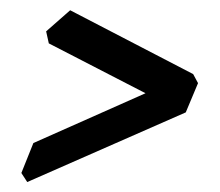

<svg xmlns="http://www.w3.org/2000/svg" viewBox="-20 -455 438 382"><path d="M34.2 -92.8 22.5 -110.8 46.4 -170.4 269.5 -269.5 77.1 -368.7 71.8 -392.6 119.6 -434.6 364.3 -307.6 374 -289.6 349.6 -231.4Z"/></svg>

Font: Kelvinch
Style: Bold Italic
Weight: 700
Italic angle: -10°
Designer: Paul James Miller
Foundry: High-Logic / Made with FontCreator
Version: Version 3.30 September 23, 2016